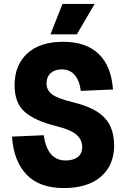

<svg xmlns="http://www.w3.org/2000/svg" viewBox="-20 -938 640 974"><path d="M304 16Q180 16 114.5 -52.5Q49 -121 41 -245L202 -252Q220 -124 313 -124Q352 -124 374.5 -141.5Q397 -159 397 -192Q397 -229 368 -254.5Q339 -280 263 -299Q158 -325 106 -370Q54 -415 54 -506Q54 -607 118 -666.5Q182 -726 301 -726Q416 -726 480.5 -664.5Q545 -603 553 -484L390 -477Q383 -530 358.5 -558Q334 -586 293 -586Q258 -586 237 -567Q216 -548 216 -515Q216 -480 244.5 -459Q273 -438 351 -419Q430 -400 475.5 -369.5Q521 -339 540 -297Q559 -255 559 -200Q559 -100 492 -42Q425 16 304 16ZM236 -764 297 -918H460L370 -764Z"/></svg>

Font: Geist Mono ExtraBold
Style: Regular
Weight: 800
Monospace: yes
Designer: Basement.studio, Andrés Briganti, Mateo Zaragoza
Foundry: Basement.studio, Vercel, Andrés Briganti, Guido Ferreyra, Mateo Zaragoza
Version: Version 1.500; ttfautohint (v1.8.4.7-5d5b)